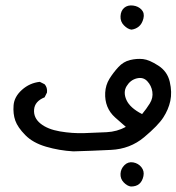

<svg xmlns="http://www.w3.org/2000/svg" viewBox="-20 -389 647 704"><path d="M460 294.9Q446.3 293 433.6 279.8Q420.9 266.6 421.9 248Q422.9 229.5 436.5 216.3Q450.2 203.1 468.8 206.5Q487.3 210 498.5 224.1Q509.8 238.3 505.9 256.8Q502 275.4 490.7 285.2Q479.5 294.9 460 294.9ZM249 166Q197.3 163.1 148.9 148.9Q100.6 134.8 72.8 106.4Q44.9 78.1 36.1 53.2Q27.3 28.3 29.8 -2.9Q32.2 -34.2 60.5 -59.6Q88.9 -85 126 -88.9L143.6 -80.1Q154.3 -68.4 152.3 -49.8L143.6 -32.2Q107.4 -17.6 105 12.7Q102.5 43 128.4 64Q154.3 85 199.7 92.8Q245.1 100.6 289.1 99.1Q333 97.7 371.1 95.7Q409.2 93.8 441.4 76.2Q420.9 58.6 401.9 41.5Q382.8 24.4 373.5 1.5Q364.3 -21.5 365.7 -49.3Q367.2 -77.1 381.3 -100.1Q395.5 -123 414.1 -143.1Q432.6 -163.1 457 -168.9Q481.4 -174.8 504.4 -172.4Q527.3 -169.9 560.5 -148.4Q593.8 -127 602.5 -88.9Q611.3 -50.8 604.5 -19Q597.7 12.7 578.6 42Q559.6 71.3 508.3 114.3Q457 157.2 387.2 160.6Q317.4 164.1 249 166ZM501 29.3Q516.6 10.7 529.3 -9.8Q542 -30.3 538.6 -52.7Q535.2 -75.2 520 -91.3Q504.9 -107.4 481.4 -101.6Q458 -95.7 444.3 -73.2Q430.7 -50.8 443.8 -22Q457 6.8 501 29.3ZM461.9 -280.3Q448.2 -282.2 434.6 -295.9Q420.9 -309.6 421.9 -329.6Q422.9 -349.6 435.5 -360.4Q448.2 -371.1 467.8 -368.7Q487.3 -366.2 499 -353.5Q510.7 -340.8 505.9 -321.3Q501 -301.8 489.3 -292Q477.5 -282.2 461.9 -280.3Z"/></svg>

Font: JasonHandwriting4
Style: Regular
Weight: 400
Version: Version 1.01.21